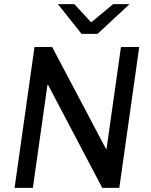

<svg xmlns="http://www.w3.org/2000/svg" viewBox="-20 -915 734 935"><path d="M611 -895H531L424 -806L342 -895H262L377 -750H455ZM658 -686H569L499 -191L496 -190L234 -686H148L51 0H140L211 -501L214 -502L478 0H561Z"/></svg>

Font: Chivo
Style: Italic
Weight: 400
Italic angle: -8°
Designer: Hector Gatti
Foundry: Omnibus-Type
Version: Version 1.003;PS 001.003;hotconv 1.0.70;makeotf.lib2.5.58329